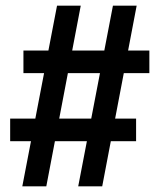

<svg xmlns="http://www.w3.org/2000/svg" viewBox="-20 -660 565 680"><path d="M59 0H144L266 -640H182ZM257 0H342L464 -640H380ZM63 -401H509V-481H63ZM16 -160H462V-240H16Z"/></svg>

Font: Gemunu Libre ExtraLight
Style: Bold
Weight: 700
Version: Version 1.100